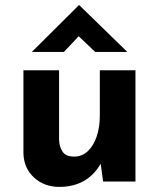

<svg xmlns="http://www.w3.org/2000/svg" viewBox="-20 -713 624 754"><path d="M213 21Q154 21 114 -15.5Q74 -52 72 -110V-437H212V-162Q214 -133 227 -115.5Q240 -98 271 -98Q302 -98 324.5 -119Q347 -140 359.5 -176.5Q372 -213 372 -259V-437H512V0H385L374 -80L376 -71Q361 -44 338 -23Q315 -2 283.5 9.5Q252 21 213 21ZM354 -509 276 -583 310 -593 231 -509H105L290 -693H291L480 -509Z"/></svg>

Font: Josefin Sans Thin
Style: Bold
Weight: 700
Version: Version 2.000